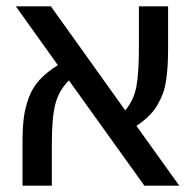

<svg xmlns="http://www.w3.org/2000/svg" viewBox="-20 -584 614 604"><path d="M543.9 0H434.1L196.8 -331.1Q165 -299.3 154.1 -256.6Q143.1 -213.9 143.1 -133.8V0H50.8V-133.8Q50.8 -181.2 54.9 -213.6Q59.1 -246.1 70.8 -277.3Q82.5 -308.6 104.7 -333Q127 -357.4 162.1 -378.9L29.8 -564H140.1L374 -236.8Q400.9 -268.6 408.9 -311Q417 -353.5 417 -436V-564H508.8V-436Q508.8 -404.3 507.6 -381.6Q506.3 -358.9 502.9 -334Q499.5 -309.1 492.7 -290.5Q485.8 -272 474.9 -253.2Q463.9 -234.4 447.5 -218.5Q431.2 -202.6 409.2 -188Z"/></svg>

Font: FiraGO
Style: Regular
Weight: 400
Designer: bBox Type
Foundry: bBox Type GmbH
Version: Version 1.001;PS 001.001;hotconv 1.0.88;makeotf.lib2.5.64775